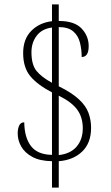

<svg xmlns="http://www.w3.org/2000/svg" viewBox="-20 -780 508 879"><path d="M218 -42Q162 -43 127.5 -62Q93 -81 77 -109.5Q61 -138 61 -170Q61 -189 67.5 -204.5Q74 -220 91 -220Q92 -150 122 -111Q152 -72 218 -71V-357Q151 -392 118.5 -431.5Q86 -471 86 -537Q86 -601 123 -638.5Q160 -676 218 -683V-760H249V-684Q321 -684 353.5 -649.5Q386 -615 386 -569Q386 -519 354 -519Q354 -553 346 -585Q338 -617 315 -636.5Q292 -656 249 -656V-385Q308 -356 340.5 -326Q373 -296 385 -263.5Q397 -231 397 -195Q397 -125 356 -86Q315 -47 249 -42V79H218ZM218 -654Q172 -648 148 -616.5Q124 -585 124 -541Q124 -484 147 -455.5Q170 -427 218 -401ZM249 -70Q303 -76 331 -109Q359 -142 359 -193Q359 -243 333.5 -278Q308 -313 249 -342Z"/></svg>

Font: Noto Serif Condensed ExtraLight
Style: Regular
Weight: 200
Width: 3
Designer: Monotype Design Team
Foundry: Monotype Imaging Inc.
Version: Version 2.013; ttfautohint (v1.8.4.7-5d5b)